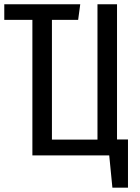

<svg xmlns="http://www.w3.org/2000/svg" viewBox="-20 -726 655 897"><path d="M131.3 0V-633.3H0V-706.2H354.9L345.1 -633.3H222.6V-73.8H435.4V-706.2H526.7V-74.4H577.9V150.8H505.1L490.3 0Z"/></svg>

Font: FiraCode Nerd Font
Style: Regular
Weight: 400
Designer: Carrois Corporate, Edenspiekermann AG, Nikita Prokopov
Foundry: Carrois Corporate, Edenspiekermann AG, Nikita Prokopov
Version: Version 6.002;Nerd Fonts 3.4.0